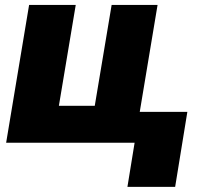

<svg xmlns="http://www.w3.org/2000/svg" viewBox="-20 -565 807 760"><path d="M603.7 -545.5 512.8 0H4.3L95.2 -545.5H279.8L213.1 -146.3H355.1L421.9 -545.5ZM721.6 -122.2 673.3 174.7H484.4L532.7 -122.2Z"/></svg>

Font: Inter UI Black
Style: Italic
Weight: 900
Italic angle: -9.39999°
Designer: Rasmus Andersson
Foundry: rsms
Version: 3.2;8d6f07862